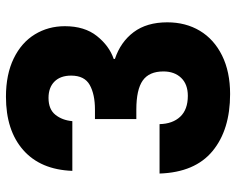

<svg xmlns="http://www.w3.org/2000/svg" viewBox="-94 -693 793 645"><g transform="rotate(-90 302.5 -370.5)"><path d="M51 -524Q55 -631 121 -689Q187 -747 300 -747Q375 -747 428.5 -721Q482 -695 509.5 -650Q537 -605 537 -549Q537 -483 504 -441.5Q471 -400 427 -385V-381Q484 -362 517 -318Q550 -274 550 -205Q550 -143 521.5 -95.5Q493 -48 438.5 -21Q384 6 309 6Q189 6 117.5 -53Q46 -112 42 -231H208Q209 -187 233 -161.5Q257 -136 303 -136Q342 -136 363.5 -158.5Q385 -181 385 -218Q385 -266 354.5 -287.5Q324 -309 257 -309H225V-448H257Q308 -448 339.5 -465.5Q371 -483 371 -528Q371 -564 351 -584Q331 -604 296 -604Q258 -604 239.5 -581Q221 -558 218 -524Z"/></g></svg>

Font: Fz Poppins
Style: Bold
Weight: 700
Designer: Ninad Kale (Devanagari), Jonny Pinhorn (Latin)
Foundry: Indian Type Foundry
Version: Vit hóa bi Vntype.Com & FontZin.Com